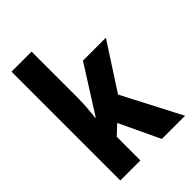

<svg xmlns="http://www.w3.org/2000/svg" viewBox="-224 -854 948 948"><g transform="rotate(-45 250.0 -380.0)"><path d="M40 0H180V-165L230 -212L330 0H492L332 -308L488 -549H328L226 -388C207 -358 190 -332 174 -306H171C176 -349 180 -394 180 -439V-760H40Z"/></g></svg>

Font: Noto Sans Mono ExtraCondensed ExtraBold
Style: Regular
Weight: 800
Width: 2
Designer: Monotype Design Team
Foundry: Monotype Imaging Inc.
Version: Version 2.014